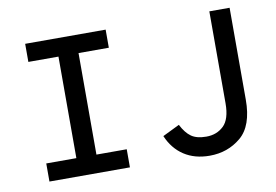

<svg xmlns="http://www.w3.org/2000/svg" viewBox="-76 -825 1383 961"><g transform="rotate(-10 616.0 -344.0)"><path d="M359 -608V-92H513V0H104V-92H257V-608H104V-700H513V-608ZM705 -125 791 -167Q813 -124 840.5 -104.5Q868 -85 917 -85Q970 -85 1005 -118.5Q1040 -152 1040 -233V-700H1143V-233Q1143 -100 1076 -44Q1009 12 917 12Q841 12 787 -23.5Q733 -59 705 -125Z"/></g></svg>

Font: Overpass Mono Light
Style: Bold
Weight: 600
Monospace: yes
Designer: Delve Withrington, Dave Bailey
Foundry: Delve Fonts
Version: Version 1.000;DELV;Overpass